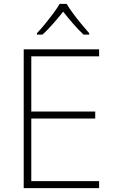

<svg xmlns="http://www.w3.org/2000/svg" viewBox="-20 -1061 591 988"><path d="M490 -93H102V-807H490V-771H141V-487H470V-451H141V-129H490ZM323 -1041Q335 -1020 355.5 -992.5Q376 -965 398.5 -937.5Q421 -910 439 -890V-883H410Q383 -908 355 -940.5Q327 -973 305 -1001Q283 -973 254.5 -940.5Q226 -908 199 -883H170V-890Q189 -910 211.5 -937.5Q234 -965 254.5 -992.5Q275 -1020 287 -1041Z"/></svg>

Font: Noto Sans Telugu UI ExtraLight
Style: Regular
Weight: 200
Designer: Jelle Bosma - Monotype Design Team
Foundry: Monotype Imaging Inc.
Version: Version 2.005; ttfautohint (v1.8.4.7-5d5b)